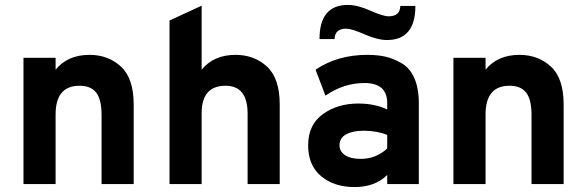

<svg xmlns="http://www.w3.org/2000/svg" viewBox="-20 -745 2371 777"><path d="M391 -280Q391 -342 369.5 -370Q348 -398 302 -398Q205 -398 205 -282V0H75V-511H205V-463Q254 -523 342 -523Q418 -523 469.5 -475.5Q521 -428 521 -322V0H391Z M796 -463Q845 -523 933 -523Q1009 -523 1060.5 -475.5Q1112 -428 1112 -322V0H982V-285Q982 -398 893 -398Q796 -398 796 -287V0H666V-662L796 -722Z M1546 -583Q1508 -583 1455.5 -606Q1403 -629 1381 -629Q1335 -629 1334 -587H1273Q1273 -725 1388 -725Q1427 -725 1478.5 -702Q1530 -679 1553 -679Q1599 -679 1600 -721H1661Q1661 -583 1546 -583ZM1227 -157Q1227 -240 1286.5 -283Q1346 -326 1430 -326Q1497 -326 1547 -302V-328Q1547 -409 1455 -409Q1371 -409 1297 -358L1257 -463Q1346 -523 1466 -523Q1507 -523 1538.5 -516Q1570 -509 1604 -490Q1638 -471 1656.5 -429.5Q1675 -388 1675 -326V0H1547V-37Q1498 12 1415 12Q1332 12 1279.5 -32Q1227 -76 1227 -157ZM1354 -157Q1354 -132 1376.5 -117Q1399 -102 1440 -102Q1501 -102 1547 -144V-199Q1505 -216 1452 -216Q1408 -216 1381 -201.5Q1354 -187 1354 -157Z M2131 -280Q2131 -342 2109.5 -370Q2088 -398 2042 -398Q1945 -398 1945 -282V0H1815V-511H1945V-463Q1994 -523 2082 -523Q2158 -523 2209.5 -475.5Q2261 -428 2261 -322V0H2131Z"/></svg>

Font: ReCut ExtraBold
Style: Regular
Weight: 800
Designer: Giant Group (for alternate capitals set)
Version: Version 2.002;FEAKit 1.0